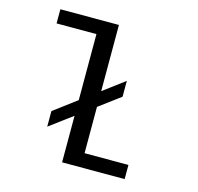

<svg xmlns="http://www.w3.org/2000/svg" viewBox="-114 -921 1077 1042"><g transform="rotate(15 425.0 -400.0)"><path d="M195 -253.5 323 -349.5V-720.5H99V-800H428V-428L548 -518V-429L428 -339.5V-79.5H674.5V0H323V-261.5L195 -166Z"/></g></svg>

Font: League Mono Wide
Style: Regular
Weight: 400
Width: 8
Designer: Tyler Finck
Foundry: The League of Moveable Type / Tyler Finck
Version: Version 2.210